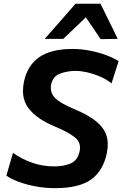

<svg xmlns="http://www.w3.org/2000/svg" viewBox="-20 -987 650 1020"><path d="M273.5 12.5Q218 12.5 167.2 2.8Q116.5 -7 76.5 -22.2Q36.5 -37.5 14 -54L49 -175Q94.5 -142.5 150 -122.8Q205.5 -103 268.5 -103Q318 -103 355 -118.5Q392 -134 403 -183.5Q405 -193.5 405 -202.5Q405 -235 377.5 -257.5Q341.5 -286 271 -315Q175 -355 132.5 -411Q102 -450 102 -505Q102 -528 107.5 -554Q125 -638.5 187.8 -682.8Q250.5 -727 366 -727Q412.5 -727 459.8 -717.5Q507 -708 546.5 -693Q586 -678 610 -662L572.5 -544Q546.5 -565.5 511.2 -580.5Q476 -595.5 441.8 -603Q407.5 -610.5 383.5 -610.5Q338 -610.5 299.8 -596.2Q261.5 -582 252 -540Q250 -529.5 250 -520Q250 -490.5 270.5 -468.5Q298 -439.5 374 -407.5Q451 -376 492.2 -341.2Q533.5 -306.5 546 -265.5Q552.5 -243.5 552.5 -219Q552.5 -197.5 547.5 -173.5Q528 -79 463.8 -33.2Q399.5 12.5 273.5 12.5ZM514.5 -779Q495.5 -807.5 475.8 -836.8Q456 -866 436 -895Q405.5 -866 376 -837.5L316 -780.5H217.5Q259.5 -827.5 299.5 -873.5Q339.5 -919.5 381 -967H514Q537 -920 560 -873.5Q583 -826.5 605.5 -780.5Z"/></svg>

Font: Heraclito SemiBold
Style: Italic
Weight: 600
Italic angle: -12°
Designer: Kostas Bartsokas (font) & Cristiano Sobral (main changes)
Foundry: Kostas Bartsokas (font) & Cristiano Sobral (main changes)
Version: Version 1.00;July 8, 2020;FontCreator 13.0.0.2655 64-bit